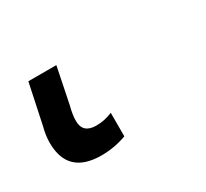

<svg xmlns="http://www.w3.org/2000/svg" viewBox="-74 -5 319 297"><g transform="rotate(-30 85.5 144.0)"><path d="M38 222Q61 222 83 214V172Q69 178 54 178Q30 178 30 156Q30 145 34 130L47 66H-3L-18 137Q-22 152 -22 165Q-22 222 38 222Z"/></g></svg>

Font: Noto Sans UI Light
Style: Italic
Weight: 300
Italic angle: -12°
Designer: Monotype Design Team
Foundry: Monotype Imaging Inc.
Version: Version 1.901